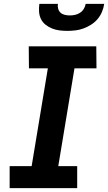

<svg xmlns="http://www.w3.org/2000/svg" viewBox="-20 -975 560 995"><path d="M30 0V-114H144L228 -621H130L129 -735H479L480 -621H366L282 -114H380V0ZM329 -815Q308 -815 288 -817.5Q268 -820 249.5 -827.5Q231 -835 216 -847Q201 -859 192.5 -876Q184 -893 182.5 -913.5Q181 -934 184 -955H280Q278 -942 281.5 -929.5Q285 -917 294 -909Q303 -901 316 -898Q329 -895 342 -895Q355 -895 369 -898Q383 -901 395 -909Q407 -917 414.5 -929.5Q422 -942 424 -955H520Q517 -934 508.5 -913.5Q500 -893 485.5 -876Q471 -859 452 -847Q433 -835 412.5 -827.5Q392 -820 371 -817.5Q350 -815 329 -815Z"/></svg>

Font: Iosevka Curly Slab Heavy
Style: Italic
Weight: 900
Italic angle: -9°
Monospace: yes
Designer: Belleve Invis
Foundry: Belleve Invis
Version: Version 22.1.2; ttfautohint (v1.8.4)